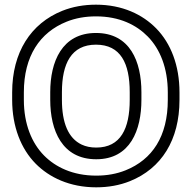

<svg xmlns="http://www.w3.org/2000/svg" viewBox="-20 -766 825 821"><path d="M697.5 -339C697.5 -183 631.4 -83.7 516.8 -37.7C479.4 -22.7 437.8 -15 391.4 -15C290.7 -15 216.9 -51.9 168.3 -101.1C116.2 -153.8 82 -235 82 -339V-371C82 -526.2 150.5 -627.4 264.9 -673.3C302.3 -688.3 343.9 -696 390.3 -696C491.3 -696 563.6 -659.2 612.2 -609.5C664.3 -556.3 697.5 -475.4 697.5 -371ZM747.5 -339V-371C747.5 -486 710.6 -580.5 648 -644.5C590.2 -703.5 504 -746 390.3 -746C338.4 -746 290.2 -737.3 246.2 -719.7C111.7 -665.7 32 -542.4 32 -371V-339C32 -224.1 70 -129.3 132.7 -65.9C190.6 -7.4 278 35 391.4 35C443.3 35 491.5 26.3 535.5 8.7C670.4 -45.5 747.5 -167.3 747.5 -339ZM391.4 -85C537.6 -85 584.7 -210.5 584.7 -339V-372C584.7 -501.9 536.8 -625 390.3 -625C244.3 -625 194.8 -501.3 194.8 -372V-339C194.8 -208.2 245.5 -85 391.4 -85ZM391.4 -135C367.3 -135 347 -139.4 329.4 -147.6C271.5 -174.9 244.8 -241.7 244.8 -339V-372C244.8 -493.8 284.9 -575 390.3 -575C496.1 -575 534.7 -494.9 534.7 -372V-339C534.7 -216.9 496.2 -135 391.4 -135Z"/></svg>

Font: Asimov
Style: WidOu
Weight: 500
Designer: Google
Version: Version 2.000980; 2014